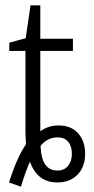

<svg xmlns="http://www.w3.org/2000/svg" viewBox="-20 -678 356 724"><path d="M14 10Q44 -85 78 -134Q76 -168 76 -186V-486H15V-517L77 -534L95 -658H132V-532H255V-486H132V-183Q162 -205 201 -205Q248 -205 274.5 -175.5Q301 -146 301 -98Q301 -49 272.5 -19.5Q244 10 196 10Q121 10 93 -68Q77 -34 59 26ZM251 -98Q251 -127 237 -143.5Q223 -160 197 -160Q159 -160 133 -128Q136 -35 196 -35Q223 -35 237 -53Q251 -71 251 -98Z"/></svg>

Font: Noto Sans Display Light Narrow
Style: Regular
Weight: 300
Width: 4
Designer: Monotype Design team
Foundry: Monotype Imaging Inc.
Version: Version 1.000